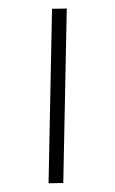

<svg xmlns="http://www.w3.org/2000/svg" viewBox="-135 -801 549 914"><g transform="rotate(-15 139.5 -344.5)"><path d="M58 63 -10 46 221 -752 289 -735Z"/></g></svg>

Font: Nunito Sans 7pt SemiCondensed
Style: Regular
Weight: 400
Width: 4
Designer: Vernon Adams
Foundry: Vernon Adams
Version: Version 3.101;gftools[0.9.27]